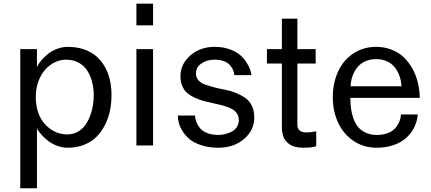

<svg xmlns="http://www.w3.org/2000/svg" viewBox="-20 -788 2332 1040"><path d="M180.2 -94.2V231.9H89.8V-522H180.2V-420.9Q180.2 -425.8 187.5 -438.5Q194.8 -451.2 209.7 -467.5Q224.6 -483.9 243.7 -498.8Q262.7 -513.7 290.5 -523.9Q318.4 -534.2 347.2 -534.2Q395.5 -534.2 435.1 -520.5Q474.6 -506.8 502 -482.9Q529.3 -459 548.1 -425.8Q566.9 -392.6 575.4 -354.2Q584 -315.9 584 -272.9Q584 -229.5 575.7 -189Q567.4 -148.4 548.8 -111.6Q530.3 -74.7 503.2 -47.4Q476.1 -20 436 -3.9Q396 12.2 347.2 12.2Q318.4 12.2 290.5 2Q262.7 -8.3 243.7 -22.7Q224.6 -37.1 209.7 -53Q194.8 -68.8 187.5 -79.8Q180.2 -90.8 180.2 -94.2ZM345.2 -60.1Q375.5 -60.1 400.1 -73.7Q424.8 -87.4 440.9 -109.1Q457 -130.9 467.8 -159.4Q478.5 -188 483.2 -216.3Q487.8 -244.6 487.8 -272.9Q487.8 -308.6 479.7 -341.1Q471.7 -373.5 454.8 -402.1Q438 -430.7 407.7 -447.8Q377.4 -464.8 336.9 -464.8Q306.2 -464.8 277.1 -450.7Q248 -436.5 225.1 -411.1Q202.1 -385.7 188 -347.2Q173.8 -308.6 173.8 -263.2Q173.8 -222.7 183.8 -188.7Q193.8 -154.8 210.7 -131.3Q227.5 -107.9 249.8 -91.6Q272 -75.2 296.1 -67.6Q320.3 -60.1 345.2 -60.1Z M809.1 -650.9H718.8V-768.1H809.1ZM809.1 -522V0H718.8V-522Z M1036.6 -162.1Q1036.6 -145.5 1042.7 -128.9Q1048.8 -112.3 1062.3 -95.2Q1075.7 -78.1 1101.8 -67.6Q1127.9 -57.1 1163.6 -57.1Q1178.7 -57.1 1195.6 -60.8Q1212.4 -64.5 1231 -72.8Q1249.5 -81.1 1261.5 -97.9Q1273.4 -114.7 1273.4 -137.2Q1273.4 -158.7 1262.7 -174.3Q1252 -189.9 1233.6 -199.2Q1215.3 -208.5 1191.7 -215.1Q1168 -221.7 1141.6 -227.3Q1115.2 -232.9 1089.1 -239.5Q1063 -246.1 1039.3 -256.6Q1015.6 -267.1 997.3 -281.5Q979 -295.9 968.3 -319.8Q957.5 -343.8 957.5 -375Q957.5 -441.4 1011.2 -487.8Q1064.9 -534.2 1142.6 -534.2Q1186 -534.2 1221.4 -522Q1256.8 -509.8 1277.8 -492.4Q1298.8 -475.1 1313.5 -452.6Q1328.1 -430.2 1334.2 -413.1Q1340.3 -396 1342.3 -380.9H1249.5Q1248 -395 1242.4 -408.7Q1236.8 -422.4 1225.3 -435.5Q1213.9 -448.7 1192.4 -456.8Q1170.9 -464.8 1142.6 -464.8Q1101.6 -464.8 1071.5 -444.6Q1041.5 -424.3 1041.5 -390.1Q1041.5 -368.2 1055.2 -352.8Q1068.8 -337.4 1091.1 -329.8Q1113.3 -322.3 1141.6 -314.7Q1169.9 -307.1 1199.5 -301.8Q1229 -296.4 1257.3 -284.9Q1285.6 -273.4 1307.9 -258.3Q1330.1 -243.2 1343.8 -215.8Q1357.4 -188.5 1357.4 -151.9Q1357.4 -82.5 1301.8 -35.2Q1246.1 12.2 1163.6 12.2Q1111.8 12.2 1071.3 -1Q1030.8 -14.2 1007.6 -33.4Q984.4 -52.7 969 -77.6Q953.6 -102.5 948.5 -123Q943.4 -143.6 943.4 -162.1Z M1506.8 -116.2V-443.8H1425.8V-522H1506.8V-687H1590.8V-522H1689.9V-443.8H1590.8V-112.8Q1590.8 -70.8 1639.2 -70.8Q1652.8 -70.8 1666.3 -72.5Q1679.7 -74.2 1686 -75.7L1692.9 -77.1V3.9Q1671.9 12.2 1622.1 12.2Q1597.7 12.2 1578.6 7.1Q1559.6 2 1547.9 -6.6Q1536.1 -15.1 1527.1 -26.1Q1518.1 -37.1 1514.6 -48.8Q1511.2 -60.5 1508.8 -72.3Q1506.3 -84 1506.8 -93.8Q1507.3 -103.5 1506.8 -110.8Q1506.8 -114.7 1506.8 -116.2Z M2021 12.2Q1949.7 12.2 1894.8 -24.9Q1839.8 -62 1811.3 -124Q1782.7 -186 1782.7 -261.2Q1782.7 -336.9 1810.3 -398.4Q1837.9 -460 1892.1 -497.1Q1946.3 -534.2 2017.6 -534.2Q2062.5 -534.2 2101.1 -519Q2139.6 -503.9 2167 -477.8Q2194.3 -451.7 2213.9 -416.5Q2233.4 -381.3 2243.2 -341.1Q2252.9 -300.8 2253.9 -257.8H1877.9Q1877.9 -227.5 1881.1 -201.7Q1884.3 -175.8 1893.8 -148.2Q1903.3 -120.6 1918.7 -101.3Q1934.1 -82 1960.2 -69.6Q1986.3 -57.1 2021 -57.1Q2050.3 -57.1 2073.5 -64.7Q2096.7 -72.3 2110.6 -83.7Q2124.5 -95.2 2133.8 -110.8Q2143.1 -126.5 2147 -140.1Q2150.9 -153.8 2151.9 -168H2242.7Q2240.2 -132.3 2224.9 -100.3Q2209.5 -68.4 2182.4 -43Q2155.3 -17.6 2113.5 -2.7Q2071.8 12.2 2021 12.2ZM2017.6 -467.8Q1988.8 -467.8 1965.3 -458.7Q1941.9 -449.7 1926.5 -434.8Q1911.1 -419.9 1900.4 -400.4Q1889.6 -380.9 1884.8 -361.1Q1879.9 -341.3 1878.9 -320.8H2154.8Q2153.3 -349.6 2144.5 -375Q2135.7 -400.4 2119.6 -421.6Q2103.5 -442.9 2077.4 -455.3Q2051.3 -467.8 2017.6 -467.8Z"/></svg>

Font: Standard
Style: Regular
Weight: 400
Designer: Bryce Wilner
Version: Version 2.000;PS 2.0;hotconv 16.6.51;makeotf.lib2.5.65220 DE